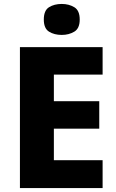

<svg xmlns="http://www.w3.org/2000/svg" viewBox="-20 -953 590 973"><path d="M81 0V-714H500V-575H253V-440H483V-301H253V-141H500V0ZM293 -933Q329 -933 356.5 -916.5Q384 -900 384 -854Q384 -809 356.5 -792.5Q329 -776 293 -776Q255 -776 228.5 -792.5Q202 -809 202 -854Q202 -900 228.5 -916.5Q255 -933 293 -933Z"/></svg>

Font: Noto Sans Symbols ExtraBold
Style: Regular
Weight: 800
Version: Version 2.002